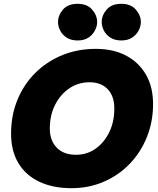

<svg xmlns="http://www.w3.org/2000/svg" viewBox="-20 -976 826 1006"><path d="M355 10Q257 10 185.5 -24Q114 -58 76 -122Q38 -186 38 -275Q38 -371 71 -452Q104 -533 164 -593Q224 -653 305 -686.5Q386 -720 482 -720Q574 -720 641 -684.5Q708 -649 745 -584.5Q782 -520 782 -431Q782 -338 749.5 -257.5Q717 -177 659 -117Q601 -57 523 -23.5Q445 10 355 10ZM378 -165Q436 -165 481 -197Q526 -229 552.5 -283.5Q579 -338 579 -407Q579 -472 544.5 -508.5Q510 -545 449 -545Q390 -545 343 -513Q296 -481 268.5 -426.5Q241 -372 241 -303Q241 -239 277.5 -202Q314 -165 378 -165ZM616 -764Q582 -764 559 -778.5Q536 -793 524.5 -815.5Q513 -838 513 -860Q513 -896 539 -926Q565 -956 616 -956Q665 -956 691.5 -926Q718 -896 718 -860Q718 -838 706 -815.5Q694 -793 671.5 -778.5Q649 -764 616 -764ZM387 -764Q353 -764 330 -778.5Q307 -793 295.5 -815.5Q284 -838 284 -860Q284 -896 310 -926Q336 -956 387 -956Q436 -956 462.5 -926Q489 -896 489 -860Q489 -838 477 -815.5Q465 -793 442.5 -778.5Q420 -764 387 -764Z"/></svg>

Font: Livvic Black
Style: Italic
Weight: 900
Italic angle: -10°
Designer: Jacques Le Bailly, Baron von Fonthausen
Version: Version 1.001; ttfautohint (v1.8.2)